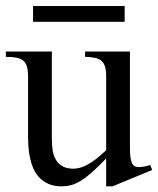

<svg xmlns="http://www.w3.org/2000/svg" viewBox="-20 -624 541 658"><path d="M365.7 14.6H343.8V-81.1Q315.4 -51.3 294.2 -32.7Q272.9 -14.2 255.6 -3.7Q238.3 6.8 223.1 10.7Q208 14.6 191.9 14.6Q166 14.6 147.2 6.6Q128.4 -1.5 115.5 -14.9Q102.5 -28.3 94.7 -45.9Q86.9 -63.5 82.8 -82.8Q78.6 -102.1 77.4 -122.1Q76.2 -142.1 76.2 -159.7V-359.9Q76.2 -381.8 72.3 -395.5Q68.4 -409.2 59.3 -416.5Q50.3 -423.8 35.6 -426.5Q21 -429.2 0 -429.2V-447.3H157.7V-147.9Q157.7 -128.9 160.2 -110.6Q162.6 -92.3 170.7 -77.9Q178.7 -63.5 193.4 -54.7Q208 -45.9 231.9 -45.9Q241.7 -45.9 253.2 -48.8Q264.6 -51.8 278.6 -59.1Q292.5 -66.4 308.6 -78.6Q324.7 -90.8 343.8 -109.4V-363.8Q343.8 -384.3 339.6 -396.7Q335.4 -409.2 326.7 -416.3Q317.9 -423.3 304.2 -426Q290.5 -428.7 271.5 -429.2V-447.3H425.3V-118.7Q425.3 -98.6 427 -85.7Q428.7 -72.8 432.4 -64.9Q436 -57.1 441.9 -54.2Q447.8 -51.3 455.6 -51.3Q462.4 -51.3 473.1 -53Q483.9 -54.7 494.6 -58.6L501.5 -41.5ZM93.3 -549.3V-603.5H407.2V-549.3Z"/></svg>

Font: Doulos SIL Am
Style: Regular
Weight: 400
Designer: Walt Agee, Victor Gaultney, Peter Martin, Debbi Hosken, Becca Hirsbrunner
Foundry: SIL International
Version: Version 5.000